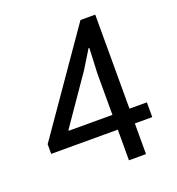

<svg xmlns="http://www.w3.org/2000/svg" viewBox="-131 -826 856 931"><g transform="rotate(-20 297.0 -360.0)"><path d="M376 0V-448.2L381.8 -578.1H377.9L320.3 -484.4L150.4 -238.3V-234.4H553.7V-158.2H32.2V-208L387.7 -719.7H463.9V0Z"/></g></svg>

Font: Reddit Sans
Style: Regular
Weight: 400
Designer: Stephen Hutchings
Foundry: Reddit
Version: Version 1.014